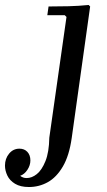

<svg xmlns="http://www.w3.org/2000/svg" viewBox="-143 -491 428 771"><path d="M213 -471 219 -465 145 63Q135 134 109.5 177.5Q84 221 49 240.5Q14 260 -27 260Q-61 260 -82.5 247Q-104 234 -113.5 214Q-123 194 -123 174Q-123 146 -106.5 126Q-90 106 -65 106Q-45 106 -33 119Q-21 132 -21 153Q-21 173 -33 191Q-45 209 -62 215Q-51 224 -36 224Q-15 224 5 208Q25 192 39.5 156Q54 120 55 62L124 -423L117 -430H47L52 -465Q93 -465 133 -466Q173 -467 213 -471Z"/></svg>

Font: Brygada 1918 Medium
Style: Italic
Weight: 500
Italic angle: -8°
Designer: Mateusz Machalski | Borys Kosmynka | Przemek Hoffer
Foundry: NIEPODLEGLA 2018
Version: Version 3.006